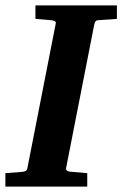

<svg xmlns="http://www.w3.org/2000/svg" viewBox="-35 -691 453 711"><path d="M-15.1 0V-49.8L43.9 -54.2Q55.2 -55.2 60.3 -57.9Q65.4 -60.5 66.9 -70.8L170.9 -601.1Q173.3 -609.9 168 -612.8Q162.6 -615.7 152.8 -616.2L96.2 -621.1V-670.9H397.9V-621.1L329.1 -616.2Q321.3 -615.7 318.4 -611.3Q315.4 -606.9 314 -600.1L210 -69.8Q207.5 -56.6 225.1 -55.2L288.1 -49.8V0Z"/></svg>

Font: Charis
Style: Bold Italic
Weight: 700
Italic angle: -11°
Designer: Walt Agee, Miriam Martin, Annie Olsen, Victor Gaultney, Lorna Priest, Alan Ward, Bob Hallissy, Martin Hosken, Sharon Cor
Foundry: SIL Global
Version: Version 7.000